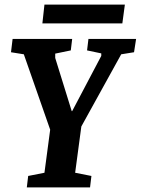

<svg xmlns="http://www.w3.org/2000/svg" viewBox="-20 -818 614 838"><path d="M97 0 103 -50 174 -64 199 -252 84 -581 28 -590 35 -648H295L289 -598L221 -584V-565L293 -333H295L422 -574V-585L360 -598L366 -648H574L565 -590L509 -581L335 -266L308 -64L379 -50L373 0ZM165 -716 174 -798H525L514 -716Z"/></svg>

Font: Faustina
Style: Bold Italic
Weight: 700
Italic angle: -8°
Designer: Alfonso Garcia
Foundry: http://www.omnibus-type.com
Version: Version 1.200